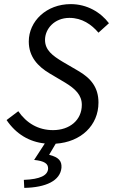

<svg xmlns="http://www.w3.org/2000/svg" viewBox="-20 -688 550 934"><path d="M318 -601C379 -601 425 -569 459 -529L510 -575C469 -629 403 -668 324 -668C206 -668 120 -585 120 -486C120 -412 164 -365 221 -331L297 -286C346 -256 378 -226 378 -178C378 -103 318 -55 238 -55C166 -55 109 -89 69 -147L12 -104C58 -36 122 2 198 10L146 90C196 95 215 108 214 133C212 165 176 184 96 187L98 226C204 224 273 191 279 128C281 95 266 77 219 65L251 11C374 3 459 -78 459 -189C459 -262 423 -307 361 -343L284 -388C236 -417 199 -444 199 -494C199 -547 244 -601 318 -601Z"/></svg>

Font: Cambridge Sans Italic
Style: Regular
Weight: 400
Italic angle: -11°
Version: Version 2.000;PS 002.000;hotconv 1.0.88;makeotf.lib2.5.64775